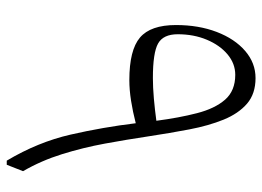

<svg xmlns="http://www.w3.org/2000/svg" viewBox="-124 -653 777 569"><g transform="rotate(90 264.5 -368.5)"><path d="M487.3 -48.3 468.3 0H456.1Q400.9 -92.8 378.9 -189.2Q356.9 -285.6 345.2 -382.3Q311 -373.5 278.6 -368.4Q246.1 -363.3 217.3 -363.3Q128.4 -363.3 91.3 -394.8Q54.2 -426.3 54.2 -501.5Q54.2 -568.8 74.7 -622.3Q95.2 -675.8 130.9 -706.5Q166.5 -737.3 211.4 -737.3Q257.8 -737.3 287.1 -712.2Q316.4 -687 334.5 -642.8Q352.5 -598.6 363.5 -541Q374.5 -483.4 384.3 -418.5Q393.6 -356.4 405.5 -291.3Q417.5 -226.1 436.8 -164.1Q456.1 -102.1 487.3 -48.3ZM337.9 -443.4Q329.1 -510.7 315.4 -563.7Q301.8 -616.7 275.4 -647Q249 -677.2 201.7 -677.2Q168.5 -677.2 141.1 -654.3Q113.8 -631.3 97.7 -592.8Q81.5 -554.2 81.5 -506.8Q81.5 -463.9 108.9 -448.5Q136.2 -433.1 211.4 -433.1Q238.8 -433.1 272.2 -436Q305.7 -439 337.9 -443.4Z"/></g></svg>

Font: Pinar-DS2-FD Light
Style: Regular
Weight: 300
Designer: Amin Abedi
Version: Version 2.000